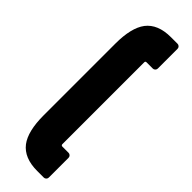

<svg xmlns="http://www.w3.org/2000/svg" viewBox="-275 -799 822 822"><g transform="rotate(45 136.0 -388.0)"><path d="M225 17H185Q106 17 70 -30Q36 -75 36 -171V-605Q36 -701 70 -746Q106 -793 185 -793H225Q231 -793 235.5 -788.5Q240 -784 240 -778V-658Q240 -652 235.5 -647.5Q231 -643 225 -643Q197 -643 187 -643Q180 -643 180 -636Q180 -267 180 -140Q180 -137 182 -135Q184 -133 187 -133Q191 -133 205 -133Q219 -133 225 -133Q231 -133 235.5 -128.5Q240 -124 240 -118V2Q240 8 235.5 12.5Q231 17 225 17Z"/></g></svg>

Font: Grith.
Style: Regular
Weight: 400
Designer: Yosi Nasution
Version: Version 1.000;hotconv 1.0.109;makeotfexe 2.5.65596